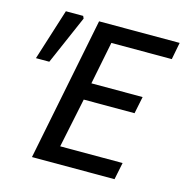

<svg xmlns="http://www.w3.org/2000/svg" viewBox="-99 -753 819 847"><g transform="rotate(15 310.0 -330.0)"><path d="M121 0 252 -655H620L605 -577H329L290 -382H524L508 -304H276L229 -78H514L498 0ZM25 -426 99 -660H178L183 -649L86 -426Z"/></g></svg>

Font: Source Sans 3 Medium
Style: Italic
Weight: 500
Italic angle: -11°
Designer: Paul D. Hunt
Foundry: Adobe
Version: Version 3.052;hotconv 1.1.0;makeotfexe 2.6.0